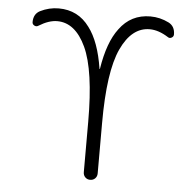

<svg xmlns="http://www.w3.org/2000/svg" viewBox="-53 -817 856 848"><g transform="rotate(5 375.5 -393.0)"><path d="M408.2 -276.4V-52.7Q408.2 -39.1 399.4 -30.3Q390.6 -21.5 377.4 -21.5Q364.3 -21.5 355.5 -30.3Q346.7 -39.1 346.7 -52.7V-276.4Q346.7 -503.9 299.3 -605.5Q252 -707 171.9 -707Q134.8 -707 90.8 -679.7Q82 -673.8 72.8 -678.7Q63.5 -683.6 63.5 -693.4Q63.5 -729.5 91.8 -744.1Q130.9 -763.7 173.8 -763.7Q259.8 -763.7 310.5 -694.3Q357.4 -632.8 376 -513.7Q376 -512.7 377 -512.7Q377.9 -512.7 377.9 -513.7Q396.5 -632.8 443.4 -694.3Q494.1 -763.7 580.1 -763.7Q623 -763.7 662.1 -744.1Q690.4 -729.5 690.4 -693.4Q690.4 -683.6 681.2 -678.7Q671.9 -673.8 664.1 -679.7Q621.1 -707 582 -707Q502 -707 455.1 -605.5Q408.2 -503.9 408.2 -276.4Z"/></g></svg>

Font: Gen Jyuu Gothic P Light
Style: Regular
Weight: 200
Designer: [Source Han Sans]
Ryoko NISHIZUKA  (kana & ideographs); Paul D. Hunt (Latin, Greek & Cyrillic); Wenlong ZHANG  (bopomofo
Version: Version 1.002.20150607